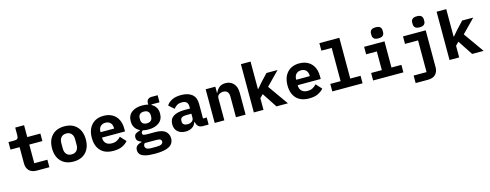

<svg xmlns="http://www.w3.org/2000/svg" viewBox="-26 -1691 7253 2843"><g transform="rotate(-15 3600.0 -269.5)"><path d="M340 0Q260 0 221 -42Q182 -84 182 -149V-401H42V-516H133Q166 -516 180 -529.5Q194 -543 194 -577V-698H330V-516H531V-401H330V-115H531V0Z M900 12Q779 12 710 -60.5Q641 -133 641 -258Q641 -383 710 -455.5Q779 -528 900 -528Q1021 -528 1090 -455.5Q1159 -383 1159 -258Q1159 -133 1090 -60.5Q1021 12 900 12ZM900 -98Q950 -98 978 -129Q1006 -160 1006 -217V-299Q1006 -356 978 -387Q950 -418 900 -418Q851 -418 822.5 -387Q794 -356 794 -299V-217Q794 -160 822.5 -129Q851 -98 900 -98Z M1514 12Q1384 12 1317 -60Q1250 -132 1250 -256Q1250 -383 1317.5 -455.5Q1385 -528 1501 -528Q1578 -528 1634 -496Q1690 -464 1720 -405.5Q1750 -347 1750 -266V-222H1397V-213Q1397 -164 1428.5 -133Q1460 -102 1519 -102Q1565 -102 1598 -120Q1631 -138 1655 -166L1735 -79Q1705 -42 1651 -15Q1597 12 1514 12ZM1502 -422Q1454 -422 1425.5 -392.5Q1397 -363 1397 -313V-305H1605V-313Q1605 -363 1577.5 -392.5Q1550 -422 1502 -422Z M2383 52Q2383 134 2313.5 173Q2244 212 2097 212Q1999 212 1944.5 197Q1890 182 1868.5 155Q1847 128 1847 93Q1847 49 1873.5 26.5Q1900 4 1946 -8V-14Q1913 -24 1893.5 -42.5Q1874 -61 1874 -95Q1874 -133 1899.5 -151Q1925 -169 1967 -179V-185Q1921 -207 1895.5 -247Q1870 -287 1870 -344Q1870 -434 1931.5 -481Q1993 -528 2094 -528Q2143 -528 2185 -517V-545Q2185 -575 2206 -595Q2227 -615 2264 -615H2355V-507H2231V-498Q2273 -476 2296.5 -437.5Q2320 -399 2320 -344Q2320 -255 2258 -207.5Q2196 -160 2094 -160Q2072 -160 2050.5 -162.5Q2029 -165 2010 -170Q1999 -164 1991.5 -155Q1984 -146 1984 -132Q1984 -107 2006.5 -102Q2029 -97 2060 -97H2178Q2289 -97 2336 -55Q2383 -13 2383 52ZM2094 -254Q2138 -254 2159 -276Q2180 -298 2180 -332V-356Q2180 -390 2159 -412Q2138 -434 2094 -434Q2051 -434 2030.5 -412Q2010 -390 2010 -356V-332Q2010 -298 2030.5 -276Q2051 -254 2094 -254ZM2243 63Q2243 43 2227 31.5Q2211 20 2166 20H1989Q1969 37 1969 62Q1969 86 1989.5 101.5Q2010 117 2059 117H2146Q2196 117 2219.5 103Q2243 89 2243 63Z M2887 0Q2838 0 2815.5 -22.5Q2793 -45 2782 -85L2780 -91H2775Q2762 -41 2719.5 -14.5Q2677 12 2618 12Q2543 12 2497.5 -29Q2452 -70 2452 -143Q2452 -223 2511.5 -262Q2571 -301 2684 -301H2767V-327Q2767 -373 2745.5 -396.5Q2724 -420 2673 -420Q2627 -420 2597.5 -402Q2568 -384 2547 -355L2466 -427Q2492 -471 2548 -499.5Q2604 -528 2690 -528Q2796 -528 2855.5 -479.5Q2915 -431 2915 -333V-108H2972V0ZM2674 -85Q2713 -85 2740 -104.5Q2767 -124 2767 -160V-221H2688Q2597 -221 2597 -161V-141Q2597 -114 2618 -99.5Q2639 -85 2674 -85Z M3065 0V-516H3213V-422H3219Q3236 -466 3272.5 -497Q3309 -528 3371 -528Q3445 -528 3492 -478Q3539 -428 3539 -334V0H3391V-314Q3391 -414 3304 -414Q3270 -414 3241.5 -395.5Q3213 -377 3213 -339V0Z M3665 -740H3813V-320H3820L3889 -401L3997 -516H4167L3967 -312L4188 0H4012L3862 -228L3813 -179V0H3665Z M4514 12Q4384 12 4317 -60Q4250 -132 4250 -256Q4250 -383 4317.5 -455.5Q4385 -528 4501 -528Q4578 -528 4634 -496Q4690 -464 4720 -405.5Q4750 -347 4750 -266V-222H4397V-213Q4397 -164 4428.5 -133Q4460 -102 4519 -102Q4565 -102 4598 -120Q4631 -138 4655 -166L4735 -79Q4705 -42 4651 -15Q4597 12 4514 12ZM4502 -422Q4454 -422 4425.5 -392.5Q4397 -363 4397 -313V-305H4605V-313Q4605 -363 4577.5 -392.5Q4550 -422 4502 -422Z M4868 -115H5026V-625H4868V-740H5174V-115H5332V0H4868Z M5732 -582Q5683 -582 5663 -602.5Q5643 -623 5643 -652V-681Q5643 -711 5663 -731Q5683 -751 5732 -751Q5782 -751 5801.5 -731Q5821 -711 5821 -681V-652Q5821 -623 5801.5 -602.5Q5782 -582 5732 -582ZM5494 -115H5658V-401H5494V-516H5806V-115H5958V0H5494Z M6364 -582Q6315 -582 6295 -602.5Q6275 -623 6275 -652V-681Q6275 -711 6295 -731Q6315 -751 6364 -751Q6413 -751 6433 -731Q6453 -711 6453 -681V-652Q6453 -623 6433 -602.5Q6413 -582 6364 -582ZM6092 85H6290V-401H6090V-516H6438V51Q6438 116 6399.5 158Q6361 200 6281 200H6092Z M6665 -740H6813V-320H6820L6889 -401L6997 -516H7167L6967 -312L7188 0H7012L6862 -228L6813 -179V0H6665Z"/></g></svg>

Font: Lilex Nerd Font
Style: Bold
Weight: 700
Designer: Mike Abbink, Paul van der Laan, Pieter van Rosmalen, Mikhael Khrustik
Foundry: Mikhael Khrustik
Version: Version 2.400; ttfautohint (v1.8.4.7-5d5b);Nerd Fonts 3.3.0